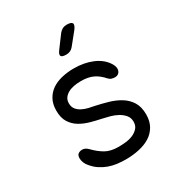

<svg xmlns="http://www.w3.org/2000/svg" viewBox="-186 -909 972 1043"><g transform="rotate(-30 300.0 -387.5)"><path d="M301 10Q272 10 245 6.5Q218 3 193.5 -6Q169 -15 147 -29.5Q125 -44 106 -67Q96 -78 90 -92.5Q84 -107 84 -121Q84 -140 94.5 -147.5Q105 -155 119 -155Q129 -155 137.5 -151Q146 -147 156 -137Q186 -106 218 -87.5Q250 -69 300 -69Q320 -69 344 -71.5Q368 -74 388.5 -82.5Q409 -91 423.5 -106.5Q438 -122 438 -147Q438 -172 423.5 -189Q409 -206 388 -217.5Q367 -229 343 -235.5Q319 -242 300 -246Q266 -253 231.5 -262.5Q197 -272 168.5 -289Q140 -306 122 -334.5Q104 -363 104 -408Q104 -449 120 -478Q136 -507 162.5 -525Q189 -543 225 -551.5Q261 -560 300 -560Q366 -560 417.5 -538Q469 -516 495 -474Q501 -464 503.5 -455.5Q506 -447 506 -441Q506 -426 497 -416Q488 -406 471 -406Q462 -406 451.5 -409Q441 -412 432 -422Q407 -451 376.5 -466Q346 -481 300 -481Q276 -481 255 -477Q234 -473 218 -464Q202 -455 192.5 -441.5Q183 -428 183 -409Q183 -386 194.5 -371.5Q206 -357 223.5 -348Q241 -339 261.5 -334Q282 -329 300 -326Q337 -318 375.5 -307Q414 -296 446 -276.5Q478 -257 497.5 -226Q517 -195 517 -147Q517 -104 499 -73.5Q481 -43 451.5 -25Q422 -7 382.5 1.5Q343 10 301 10ZM305 -645Q277 -645 272 -655.5Q267 -666 284 -688L339 -762Q348 -773 359.5 -779Q371 -785 386 -785Q414 -785 420 -774Q426 -763 408 -739L349 -666Q341 -656 330 -650.5Q319 -645 305 -645Z"/></g></svg>

Font: Maple Mono Normal NL Light
Style: Regular
Weight: 300
Monospace: yes
Designer: subframe7536
Version: Version 7.000